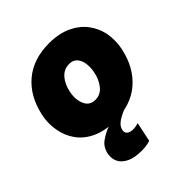

<svg xmlns="http://www.w3.org/2000/svg" viewBox="-202 -648 1001 1001"><g transform="rotate(-45 299.0 -147.0)"><path d="M277.5 14.5Q203 14.5 150.8 -9.8Q98.5 -34 68.2 -75.8Q38 -117.5 29 -170Q24.5 -193.5 24.5 -218Q24.5 -247.5 31 -278Q55 -390 129.5 -452.8Q204 -515.5 320.5 -515.5Q392.5 -515.5 444.5 -491.2Q496.5 -467 527.8 -425.8Q559 -384.5 569 -332.5Q573 -309.5 573 -285.5Q573 -255 566.5 -223.5Q543 -113 469.2 -49.2Q395.5 14.5 277.5 14.5ZM283 -135.5Q321 -135.5 345.8 -166.2Q370.5 -197 379 -240Q383.5 -260.5 383.5 -279.5Q383.5 -290.5 382 -301Q378 -329.5 362.2 -347.2Q346.5 -365 318 -365Q279.5 -365 253.8 -335.8Q228 -306.5 218.5 -260.5Q214.5 -241.5 214.5 -224Q214.5 -196.5 224.5 -173.5Q240.5 -135.5 283 -135.5ZM266.5 223Q212 223 180 206.8Q148 190.5 136 165Q128 147 128 127.5Q128 119 129.5 109.5Q138 67.5 169 45.8Q200 24 237 10L244.5 -25.5L341 -37.5L371 0Q329.5 14 302.2 32.5Q275 51 271 74.5Q270 78.5 270 82.5Q270 95 279 102.5Q290.5 112.5 314 112.5Q326 112.5 336.2 110.2Q346.5 108 352.5 106L330 213.5Q318.5 217.5 303 220.2Q287.5 223 266.5 223Z"/></g></svg>

Font: Heraclito ExtraBold
Style: Italic
Weight: 800
Italic angle: -12°
Designer: Kostas Bartsokas (font) & Cristiano Sobral (main changes)
Foundry: Kostas Bartsokas (font) & Cristiano Sobral (main changes)
Version: Version 1.00;July 8, 2020;FontCreator 13.0.0.2655 64-bit